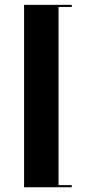

<svg xmlns="http://www.w3.org/2000/svg" viewBox="-20 -643 367 809"><path d="M81.5 146V-622.6H282.3V-613.7H226.6V137.1H282.3V146Z"/></svg>

Font: Playfair 144pt SemiExpanded Black
Style: Regular
Weight: 900
Width: 6
Designer: Claus Eggers Sørensen
Foundry: Claus Eggers Sørensen
Version: Version 2.203